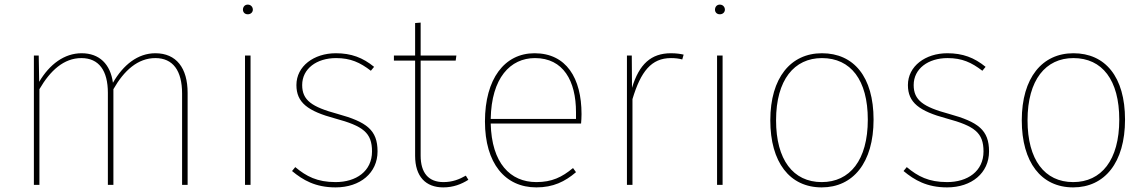

<svg xmlns="http://www.w3.org/2000/svg" viewBox="-20 -802 4979 833"><path d="M654 -571C578 -571 515 -521 470 -443C459 -524 411 -571 334 -571C259 -571 195 -523 150 -447L148 -561H127V0H151V-415C198 -496 257 -550 333 -550C409 -550 448 -496 448 -399V0H472V-415C518 -496 578 -550 654 -550C730 -550 770 -496 770 -396V0H794V-399C794 -507 745 -571 654 -571Z M1055 -782C1041 -782 1034 -771 1034 -760C1034 -750 1041 -740 1055 -740C1069 -740 1077 -750 1077 -760C1077 -771 1069 -782 1055 -782ZM1067 -561H1043V0H1067Z M1437 -571C1342 -571 1266 -515 1266 -433C1266 -357 1315 -320 1434 -288C1556 -255 1594 -226 1594 -145C1594 -59 1525 -12 1436 -12C1356 -12 1309 -37 1261 -77L1247 -60C1294 -21 1348 11 1436 11C1543 11 1618 -52 1618 -145C1618 -238 1571 -273 1444 -308C1333 -338 1291 -367 1291 -433C1291 -504 1354 -550 1438 -550C1501 -550 1542 -531 1589 -495L1603 -512C1554 -552 1504 -571 1437 -571Z M2001 -40C1973 -24 1943 -12 1904 -12C1839 -12 1805 -52 1805 -127V-539H1957L1960 -561H1805V-704L1781 -702V-561H1689V-539H1781V-126C1781 -36 1827 11 1903 11C1947 11 1982 -3 2012 -22Z M2503 -307C2503 -463 2437 -571 2299 -571C2169 -571 2084 -460 2084 -275C2084 -94 2171 11 2307 11C2380 11 2431 -14 2479 -55L2466 -73C2418 -33 2374 -12 2307 -12C2194 -12 2113 -94 2109 -266H2501C2502 -278 2503 -292 2503 -307ZM2479 -286H2109C2112 -464 2194 -550 2301 -550C2424 -550 2479 -451 2479 -315Z M2891 -571C2805 -571 2753 -524 2722 -421L2721 -561H2700V0H2724V-372C2760 -492 2806 -550 2891 -550C2910 -550 2926 -548 2940 -544L2946 -565C2933 -568 2915 -571 2891 -571Z M3103 -782C3089 -782 3082 -771 3082 -760C3082 -750 3089 -740 3103 -740C3117 -740 3125 -750 3125 -760C3125 -771 3117 -782 3103 -782ZM3115 -561H3091V0H3115Z M3546 -571C3411 -571 3322 -465 3322 -280C3322 -98 3406 11 3545 11C3681 11 3770 -96 3770 -283C3770 -469 3684 -571 3546 -571ZM3546 -550C3671 -550 3745 -455 3745 -283C3745 -107 3667 -12 3545 -12C3421 -12 3347 -109 3347 -280C3347 -456 3426 -550 3546 -550Z M4090 -571C3995 -571 3919 -515 3919 -433C3919 -357 3968 -320 4087 -288C4209 -255 4247 -226 4247 -145C4247 -59 4178 -12 4089 -12C4009 -12 3962 -37 3914 -77L3900 -60C3947 -21 4001 11 4089 11C4196 11 4271 -52 4271 -145C4271 -238 4224 -273 4097 -308C3986 -338 3944 -367 3944 -433C3944 -504 4007 -550 4091 -550C4154 -550 4195 -531 4242 -495L4256 -512C4207 -552 4157 -571 4090 -571Z M4637 -571C4502 -571 4413 -465 4413 -280C4413 -98 4497 11 4636 11C4772 11 4861 -96 4861 -283C4861 -469 4775 -571 4637 -571ZM4637 -550C4762 -550 4836 -455 4836 -283C4836 -107 4758 -12 4636 -12C4512 -12 4438 -109 4438 -280C4438 -456 4517 -550 4637 -550Z"/></svg>

Font: Glow Sans SC Normal Thin
Style: Regular
Weight: 100
Designer: Ryoko NISHIZUKA (kana, bopomofo & ideographs); Paul D. Hunt (Latin, Greek & Cyrillic); Sandoll Communications, Soo-young
Version: Version 0.93